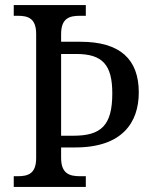

<svg xmlns="http://www.w3.org/2000/svg" viewBox="-20 -734 601 754"><path d="M34 0H317V-42H294C253 -42 220 -52 220 -114V-155H276C459 -155 525 -252 525 -371C525 -501 452 -570 296 -570H220V-600C220 -663 253 -672 294 -672H317V-714H34V-672H50C89 -672 122 -663 122 -601V-113C122 -51 89 -42 50 -42H34ZM268 -201H220V-522H280C383 -522 421 -479 421 -367C421 -240 376 -201 268 -201Z"/></svg>

Font: Noto Serif Devanagari SemiCondensed
Style: Regular
Weight: 400
Width: 4
Designer: Universal Thirst, Indian Type Foundry and the Monotype Design Team
Foundry: Monotype Imaging Inc.
Version: Version 2.004